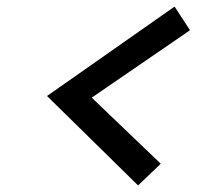

<svg xmlns="http://www.w3.org/2000/svg" viewBox="-20 -640 640 584"><path d="M400 -76 123 -348 511 -620 558 -548 259 -343 469 -142Z"/></svg>

Font: Red Hat Mono Medium
Style: Italic
Weight: 500
Italic angle: -12°
Monospace: yes
Designer: Pentagram, MCKL
Foundry: Pentagram, MCKL
Version: Version 1.023; ttfautohint (v1.8.3)